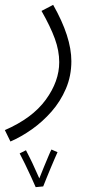

<svg xmlns="http://www.w3.org/2000/svg" viewBox="-37 -353 384 791"><path d="M6 230 -17 183Q96 134 151.5 58Q207 -18 207 -97Q207 -144 189 -193.5Q171 -243 134 -308L182 -333Q257 -201 257 -101Q257 -40 234.5 12.5Q212 65 175 107Q138 149 94 180Q50 211 6 230ZM110 418Q103 402 91 375.5Q79 349 66 322.5Q53 296 44 279L70 266Q75 276 85.5 296.5Q96 317 106.5 341Q117 365 125 382Q133 361 143.5 336Q154 311 162.5 290.5Q171 270 175 263L200 274Q196 282 188.5 300Q181 318 171.5 340Q162 362 154 382.5Q146 403 141 415Z"/></svg>

Font: Noto Sans Arabic SemCond Light
Style: Regular
Weight: 300
Width: 4
Designer: Monotype Design Team, Nadine Chahine, Nizar Qandah and Khaled Hosny
Foundry: Monotype Imaging Inc.
Version: Version 2.012; ttfautohint (v1.8.4.7-5d5b)